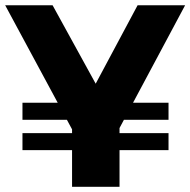

<svg xmlns="http://www.w3.org/2000/svg" viewBox="-20 -721 734 741"><path d="M0 -700.6H183L349.3 -398L511 -700.6H694.4L360.1 -74.9H337.3ZM258.1 -307.6H441.3V0H258.1ZM66.7 -324.4H630.4V-258.7H66.7ZM66.7 -207.3H630.4V-141.6H66.7Z"/></svg>

Font: Alexandria
Style: Regular
Weight: 400
Designer: Mohamed Gaber
Foundry: Kief Type Foundry
Version: Version 5.100